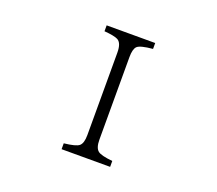

<svg xmlns="http://www.w3.org/2000/svg" viewBox="-125 -934 1251 1107"><g transform="rotate(20 500.0 -380.0)"><path d="M351.1 -759.8H648.9V-723.6Q572.3 -716.8 554.2 -699.2Q537.1 -682.1 537.1 -632.8V-127Q537.1 -75.7 559.1 -58.6Q578.6 -43 648.9 -36.1V0H351.1V-36.1Q424.3 -43.9 442.9 -60.1Q462.9 -77.1 462.9 -127V-632.8Q462.9 -692.9 434.1 -707.5Q412.1 -718.8 351.1 -723.6Z"/></g></svg>

Font: BIZ UDMincho
Style: Regular
Weight: 400
Monospace: yes
Designer: TypeBank Co., Ltd.
Foundry: Morisawa Inc.
Version: Version 1.06